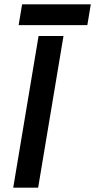

<svg xmlns="http://www.w3.org/2000/svg" viewBox="-20 -866 439 886"><path d="M158 -700H273L156 0H41ZM82 -846H399L383 -750H66Z"/></svg>

Font: Oak Sans Semibold
Style: Italic
Weight: 600
Italic angle: -9.49998°
Foundry: Erik Kennedy, Walven
Version: Version 1.000